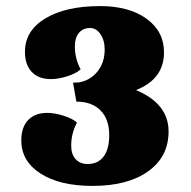

<svg xmlns="http://www.w3.org/2000/svg" viewBox="-20 -599 628 631"><path d="M284 12Q177 12 113.5 -28.5Q50 -69 50 -138Q50 -181 72.5 -204.5Q95 -228 135 -228Q160 -228 189.5 -218.5Q219 -209 233 -196Q214 -161 214 -120Q214 -92 228.5 -76Q243 -60 268 -60Q302 -60 320.5 -84.5Q339 -109 339 -155Q339 -207 310.5 -236Q282 -265 231 -265L220 -327Q226 -328 238 -328Q276 -334 300 -363.5Q324 -393 324 -436Q324 -467 310 -487Q296 -507 276 -507Q253 -507 239.5 -491Q226 -475 226 -447Q226 -406 245 -371Q231 -358 201.5 -348.5Q172 -339 147 -339Q107 -339 84.5 -362.5Q62 -386 62 -429Q62 -498 129 -538.5Q196 -579 309 -579Q404 -579 461.5 -537.5Q519 -496 519 -427Q519 -339 427 -303Q534 -258 534 -167Q534 -84 467 -36Q400 12 284 12Z"/></svg>

Font: Arapey Black
Style: Regular
Weight: 900
Designer: Eduardo Rodriguez Tunni
Foundry: Eduardo Rodriguez Tunni
Version: Version 4.000